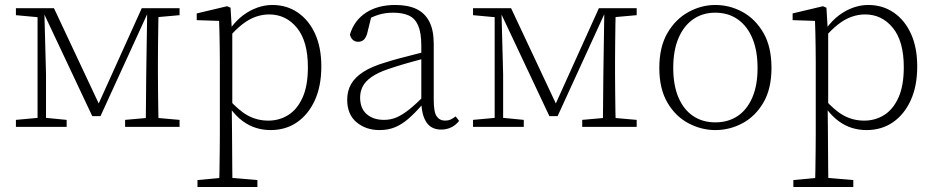

<svg xmlns="http://www.w3.org/2000/svg" viewBox="-20 -510 3759 772"><path d="M351 -43 155 -459 146 -458V-477H197L383 -81H371L550 -477H585V-460H575L384 -43ZM566 0 568 -212 572 -477H618Q617 -453 616.5 -415Q616 -377 615.5 -337Q615 -297 615 -265V-212Q615 -180 615.5 -140Q616 -100 616.5 -62.5Q617 -25 618 0ZM44 0V-28L142 -37H156L248 -28V0ZM483 0V-28L584 -37H600L702 -28V0ZM44 -449V-477H151V-440H141ZM131 0V-477H158L165 -212V0ZM590 -440V-477H702V-449L601 -440Z M774 242V214L880 204H896L1015 214V242ZM861 242Q862 212 862.5 175.5Q863 139 863.5 100.5Q864 62 864 29V-259Q864 -291 863.5 -320Q863 -349 862.5 -375.5Q862 -402 861 -426L771 -429V-456L893 -485L907 -479L912 -394L914 -391V-79L912 -73L913 30Q913 63 913.5 101Q914 139 914 176Q914 213 915 242ZM1068 13Q1038 13 1010 4.5Q982 -4 956 -23Q930 -42 906 -74H890L898 -113Q939 -66 976.5 -45.5Q1014 -25 1059 -25Q1103 -25 1139 -47.5Q1175 -70 1196.5 -117.5Q1218 -165 1218 -240Q1218 -344 1174 -398Q1130 -452 1062 -452Q1035 -452 1008 -442.5Q981 -433 954 -412Q927 -391 897 -356L890 -394H905Q930 -428 957.5 -448.5Q985 -469 1015 -479.5Q1045 -490 1075 -490Q1133 -490 1177.5 -459.5Q1222 -429 1247 -374Q1272 -319 1272 -243Q1272 -164 1246 -107Q1220 -50 1174.5 -18.5Q1129 13 1068 13Z M1506 13Q1451 13 1413.5 -18.5Q1376 -50 1376 -109Q1376 -144 1391.5 -171.5Q1407 -199 1441 -221Q1475 -243 1530 -259Q1558 -268 1586.5 -275.5Q1615 -283 1642.5 -290Q1670 -297 1697 -304V-278Q1659 -268 1618.5 -256.5Q1578 -245 1540 -232Q1499 -218 1474 -200.5Q1449 -183 1438.5 -162.5Q1428 -142 1428 -118Q1428 -74 1454.5 -51Q1481 -28 1524 -28Q1551 -28 1574.5 -38Q1598 -48 1625.5 -70Q1653 -92 1689 -128L1694 -86H1675Q1647 -54 1621.5 -32Q1596 -10 1568.5 1.5Q1541 13 1506 13ZM1754 11Q1715 11 1695.5 -17Q1676 -45 1674 -98V-101V-326Q1674 -378 1661.5 -407Q1649 -436 1624 -447.5Q1599 -459 1560 -459Q1529 -459 1501.5 -450.5Q1474 -442 1445 -424L1475 -451L1456 -374Q1451 -358 1442.5 -350Q1434 -342 1420 -342Q1407 -342 1398.5 -350Q1390 -358 1387 -371Q1404 -428 1451.5 -459Q1499 -490 1569 -490Q1620 -490 1654 -474Q1688 -458 1706 -423.5Q1724 -389 1724 -333V-108Q1724 -59 1736 -42Q1748 -25 1770 -25Q1782 -25 1792 -29.5Q1802 -34 1812 -42L1826 -24Q1813 -7 1794.5 2Q1776 11 1754 11Z M2189 -43 1993 -459 1984 -458V-477H2035L2221 -81H2209L2388 -477H2423V-460H2413L2222 -43ZM2404 0 2406 -212 2410 -477H2456Q2455 -453 2454.5 -415Q2454 -377 2453.5 -337Q2453 -297 2453 -265V-212Q2453 -180 2453.5 -140Q2454 -100 2454.5 -62.5Q2455 -25 2456 0ZM1882 0V-28L1980 -37H1994L2086 -28V0ZM2321 0V-28L2422 -37H2438L2540 -28V0ZM1882 -449V-477H1989V-440H1979ZM1969 0V-477H1996L2003 -212V0ZM2428 -440V-477H2540V-449L2439 -440Z M2856 13Q2800 13 2748 -14.5Q2696 -42 2663.5 -97.5Q2631 -153 2631 -237Q2631 -321 2663.5 -377Q2696 -433 2748 -461.5Q2800 -490 2856 -490Q2914 -490 2965.5 -462Q3017 -434 3049.5 -378Q3082 -322 3082 -237Q3082 -153 3049.5 -97.5Q3017 -42 2965.5 -14.5Q2914 13 2856 13ZM2856 -18Q2908 -18 2946 -43.5Q2984 -69 3005 -118Q3026 -167 3026 -236Q3026 -307 3005 -356.5Q2984 -406 2946 -432.5Q2908 -459 2856 -459Q2805 -459 2767 -432.5Q2729 -406 2708 -356.5Q2687 -307 2687 -237Q2687 -167 2708 -118Q2729 -69 2767 -43.5Q2805 -18 2856 -18Z M3170 242V214L3276 204H3292L3411 214V242ZM3257 242Q3258 212 3258.5 175.5Q3259 139 3259.5 100.5Q3260 62 3260 29V-259Q3260 -291 3259.5 -320Q3259 -349 3258.5 -375.5Q3258 -402 3257 -426L3167 -429V-456L3289 -485L3303 -479L3308 -394L3310 -391V-79L3308 -73L3309 30Q3309 63 3309.5 101Q3310 139 3310 176Q3310 213 3311 242ZM3464 13Q3434 13 3406 4.5Q3378 -4 3352 -23Q3326 -42 3302 -74H3286L3294 -113Q3335 -66 3372.5 -45.5Q3410 -25 3455 -25Q3499 -25 3535 -47.5Q3571 -70 3592.5 -117.5Q3614 -165 3614 -240Q3614 -344 3570 -398Q3526 -452 3458 -452Q3431 -452 3404 -442.5Q3377 -433 3350 -412Q3323 -391 3293 -356L3286 -394H3301Q3326 -428 3353.5 -448.5Q3381 -469 3411 -479.5Q3441 -490 3471 -490Q3529 -490 3573.5 -459.5Q3618 -429 3643 -374Q3668 -319 3668 -243Q3668 -164 3642 -107Q3616 -50 3570.5 -18.5Q3525 13 3464 13Z"/></svg>

Font: Source Serif 4 18pt Light
Style: Regular
Weight: 300
Designer: Frank Grießhammer
Foundry: Adobe Systems Incorporated
Version: Version 4.004;hotconv 1.0.116;makeotfexe 2.5.65601